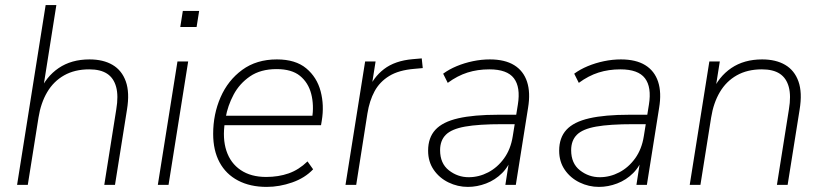

<svg xmlns="http://www.w3.org/2000/svg" viewBox="-20 -725 3231 753"><path d="M47 0 159 -705H201L147 -364H135Q160 -424 210 -458Q260 -492 331 -492Q385 -492 421.5 -470.5Q458 -449 473.5 -405.5Q489 -362 478 -295L431 0H389L436 -296Q445 -349 435.5 -384Q426 -419 400 -436Q374 -453 330 -453Q273 -453 231.5 -429.5Q190 -406 165 -363.5Q140 -321 131 -264L89 0Z M687 -619 697 -682H761L751 -619ZM599 0 676 -484H718L641 0Z M1026 8Q961 8 913.5 -17Q866 -42 841 -88.5Q816 -135 816 -200Q816 -277 845 -343.5Q874 -410 930 -451Q986 -492 1066 -492Q1139 -492 1181 -457Q1223 -422 1237.5 -367Q1252 -312 1242 -252L1239 -234H845L851 -271H1223L1204 -259Q1212 -313 1200.5 -357Q1189 -401 1156.5 -427.5Q1124 -454 1065 -454Q1002 -454 960.5 -425.5Q919 -397 896 -353.5Q873 -310 865 -264L862 -246Q852 -182 868 -133.5Q884 -85 924 -58Q964 -31 1024 -31Q1072 -31 1112 -45Q1152 -59 1186 -92L1208 -61Q1176 -27 1126 -9.5Q1076 8 1026 8Z M1335 0 1412 -484H1453L1435 -370H1424Q1443 -421 1486 -454Q1529 -487 1599 -493L1634 -496L1638 -458L1605 -455Q1544 -450 1506.5 -427Q1469 -404 1449 -367Q1429 -330 1421 -280L1377 0Z M1815 8Q1775 8 1739 -9.5Q1703 -27 1681 -59Q1659 -91 1659 -134Q1659 -185 1687.5 -216Q1716 -247 1777 -261Q1838 -275 1934 -275H2015L2009 -238H1950Q1857 -238 1804 -228.5Q1751 -219 1728.5 -196.5Q1706 -174 1706 -136Q1706 -84 1740.5 -57Q1775 -30 1818 -30Q1858 -30 1894.5 -49Q1931 -68 1957 -104Q1983 -140 1991 -191L2011 -315Q2022 -383 1995.5 -418Q1969 -453 1899 -453Q1853 -453 1813.5 -440.5Q1774 -428 1736 -400L1718 -436Q1741 -453 1771 -465.5Q1801 -478 1834.5 -485Q1868 -492 1901 -492Q1960 -492 1996.5 -469.5Q2033 -447 2047 -404.5Q2061 -362 2051 -302L2003 0H1962L1980 -116H1990Q1977 -74 1949.5 -46.5Q1922 -19 1886.5 -5.5Q1851 8 1815 8Z M2329 8Q2289 8 2253 -9.5Q2217 -27 2195 -59Q2173 -91 2173 -134Q2173 -185 2201.5 -216Q2230 -247 2291 -261Q2352 -275 2448 -275H2529L2523 -238H2464Q2371 -238 2318 -228.5Q2265 -219 2242.5 -196.5Q2220 -174 2220 -136Q2220 -84 2254.5 -57Q2289 -30 2332 -30Q2372 -30 2408.5 -49Q2445 -68 2471 -104Q2497 -140 2505 -191L2525 -315Q2536 -383 2509.5 -418Q2483 -453 2413 -453Q2367 -453 2327.5 -440.5Q2288 -428 2250 -400L2232 -436Q2255 -453 2285 -465.5Q2315 -478 2348.5 -485Q2382 -492 2415 -492Q2474 -492 2510.5 -469.5Q2547 -447 2561 -404.5Q2575 -362 2565 -302L2517 0H2476L2494 -116H2504Q2491 -74 2463.5 -46.5Q2436 -19 2400.5 -5.5Q2365 8 2329 8Z M2685 0 2762 -484H2803L2784 -364H2773Q2798 -424 2848 -458Q2898 -492 2969 -492Q3023 -492 3059.5 -470.5Q3096 -449 3111.5 -405.5Q3127 -362 3116 -295L3069 0H3027L3074 -296Q3083 -349 3073.5 -384Q3064 -419 3038 -436Q3012 -453 2968 -453Q2911 -453 2869.5 -429.5Q2828 -406 2803 -363.5Q2778 -321 2769 -264L2727 0Z"/></svg>

Font: Nunito Sans 12pt ExtraLight
Style: Italic
Weight: 200
Italic angle: -9°
Designer: Vernon Adams
Foundry: Vernon Adams
Version: Version 3.101;gftools[0.9.27]